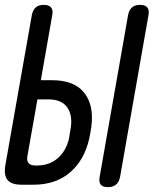

<svg xmlns="http://www.w3.org/2000/svg" viewBox="-28 -760 648 790"><path d="M140 -430H186Q277 -430 318 -379Q359 -328 348 -240Q346 -227 344 -214.5Q342 -202 339 -189Q319 -101 260 -50.5Q201 0 110 0H60Q19 0 3 -19.5Q-13 -39 -6 -80L103 -698Q107 -719 119 -729.5Q131 -740 152 -740Q173 -740 182 -729.5Q191 -719 187 -698ZM85 -119Q81 -99 89.5 -89Q98 -79 118 -79H124Q175 -79 209.5 -109Q244 -139 256 -190Q258 -203 260 -215.5Q262 -228 264 -240Q270 -291 246.5 -321Q223 -351 172 -351H126ZM416 10Q395 10 386.5 -0.5Q378 -11 382 -32L499 -698Q503 -719 515 -729.5Q527 -740 548 -740Q569 -740 578 -729.5Q587 -719 583 -698L466 -32Q462 -11 449.5 -0.5Q437 10 416 10Z"/></svg>

Font: Maple Mono Normal NL
Style: Italic
Weight: 400
Italic angle: -10°
Monospace: yes
Designer: subframe7536
Version: Version 7.000